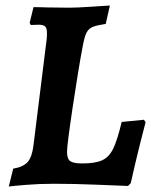

<svg xmlns="http://www.w3.org/2000/svg" viewBox="-20 -669 551 699"><path d="M12 10 28 -55Q65 -61 81 -79.5Q97 -98 102 -141L150 -527Q151 -535 151 -548Q151 -566 144.5 -572.5Q138 -579 121 -579L92 -578L88 -586L102 -643Q129 -643 149 -642L232 -641Q260 -641 311.5 -644.5Q363 -648 380 -649L365 -582Q332 -577 317.5 -571Q303 -565 295.5 -551Q288 -537 282 -505Q266 -422 245 -281.5Q224 -141 224 -116Q224 -91 235.5 -82.5Q247 -74 279 -74Q327 -74 352 -85.5Q377 -97 392 -127.5Q407 -158 423 -225L504 -233L510 -224Q505 -206 488.5 -140Q472 -74 456 -2L446 8Q420 7 334 3.5Q248 0 177 0Q124 0 75 4Q26 8 12 10Z"/></svg>

Font: Alegreya SC
Style: Bold Italic
Weight: 700
Italic angle: -7°
Designer: Juan Pablo del Peral
Foundry: Huerta Tipografica
Version: Version 2.007; ttfautohint (v1.6)